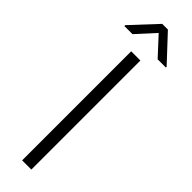

<svg xmlns="http://www.w3.org/2000/svg" viewBox="-308 -893 885 885"><g transform="rotate(45 134.5 -450.5)"><path d="M0 0ZM103.5 0V-710.9H163.6V0ZM269.5 -771H215.8L133.3 -860.4L51.8 -771H-1V-776.9L115.2 -901.4H152.3L269.5 -775.9Z"/></g></svg>

Font: Heebo Light
Style: Regular
Weight: 300
Designer: Oded Ezer
Foundry: Meir Sadan
Version: Version 2.001; ttfautohint (v1.5.14-ce02) -l 8 -r 50 -G 200 